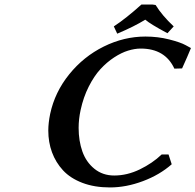

<svg xmlns="http://www.w3.org/2000/svg" viewBox="-20 -820 865 850"><path d="M695.8 -136.2H726.1L740.2 -92.8Q687 -45.9 612.8 -18.1Q538.6 9.8 466.8 9.8Q397.9 9.8 344.7 -10.5Q291.5 -30.8 259 -65.9Q226.6 -101.1 210.2 -145.8Q193.8 -190.4 193.8 -242.2Q193.8 -275.4 202.1 -315.9Q222.7 -412.1 286.4 -491Q350.1 -569.8 439.5 -614Q528.8 -658.2 624 -658.2Q678.7 -658.2 728.8 -645.5Q778.8 -632.8 801.8 -620.1L824.2 -607.9L825.2 -606.9Q811 -571.8 786.1 -517.1L752 -516.1Q710.9 -605 603 -605Q576.7 -605 547.1 -595.9Q517.6 -586.9 485.1 -565.7Q452.6 -544.4 424.6 -513.9Q396.5 -483.4 372.8 -436.5Q349.1 -389.6 336.9 -333Q328.1 -292.5 328.1 -253.9Q328.1 -196.3 344.7 -149.4Q361.3 -102.5 397.9 -72.8Q434.6 -43 485.8 -43Q543 -43 598.9 -70.1Q654.8 -97.2 695.8 -136.2ZM655.8 -799.8 668.9 -797.9Q697.8 -751 749 -703.1L721.2 -672.9Q645.5 -713.4 623 -732.9Q575.2 -703.1 499 -670.9L483.9 -703.1Q537.6 -738.3 606 -799.8Z"/></svg>

Font: Linear Smooth
Style: Bold Italic
Weight: 700
Designer: Philipp H. Poll, Flanker
Foundry: Philipp H. Poll, reworked by Flanker
Version: Version 1.061 | FøM Fix